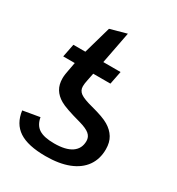

<svg xmlns="http://www.w3.org/2000/svg" viewBox="-172 -817 863 936"><g transform="rotate(30 259.5 -349.0)"><path d="M462.9 -166Q462.9 -111.3 435.1 -71.8Q407.2 -32.2 353.8 -11.2Q300.3 9.8 224.1 9.8Q124.5 9.8 74.2 -23.4Q23.9 -56.6 14.6 -126.5L108.4 -142.6Q115.7 -101.1 144 -83Q172.4 -64.9 229.5 -64.9Q294.4 -64.9 327.6 -87.9Q360.8 -110.8 360.8 -153.8Q360.8 -176.8 343.3 -191.7Q325.7 -206.5 285.2 -217.8Q193.4 -242.7 165 -259.8Q136.2 -276.4 121.3 -301Q106.4 -325.7 106.4 -360.8Q106.4 -366.2 106.9 -372.6Q107.4 -378.9 108.4 -385.3Q109.4 -391.1 112.5 -408.4Q115.7 -425.8 121.1 -454.6H56.2L70.8 -528.3H138.2L182.1 -682.6L273.9 -708L239.3 -528.3H336.4L321.8 -454.6H225.1L216.8 -413.6Q211.9 -391.1 211.9 -376.5Q211.9 -352.5 231.2 -338.9Q250.5 -325.2 302.2 -312Q335.9 -303.2 360.4 -294.4Q384.8 -285.6 399.9 -276.4Q430.2 -258.3 446.5 -231.7Q462.9 -205.1 462.9 -166Z"/></g></svg>

Font: Arimo Medium
Style: Italic
Weight: 500
Italic angle: -12°
Designer: Steve Matteson
Foundry: Monotype Imaging Inc.
Version: Version 1.33